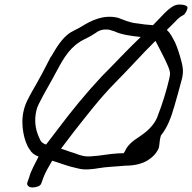

<svg xmlns="http://www.w3.org/2000/svg" viewBox="-20 -740 846 846"><path d="M84 -251C76 -218 78 -181 83 -155C87 -131 97 -99 111 -81C120 -65 131 -58 150 -50C137 -23 116 12 109 40L101 63C96 74 105 86 122 86C138 86 158 81 162 68L171 43C179 21 194 -5 210 -32C246 -21 279 -7 323 2C352 10 385 6 415 1C447 -5 493 -6 532 -10C572 -10 605 -18 630 -33C652 -47 670 -64 680 -89V-90C683 -102 683 -119 686 -131L689 -143C717 -177 734 -222 748 -271C755 -295 776 -369 782 -394C789 -425 786 -443 780 -467C773 -494 763 -528 751 -554C739 -575 734 -591 715 -608C730 -623 751 -643 762 -655C768 -660 774 -666 778 -668L792 -676L793 -678C799 -685 804 -694 806 -704C809 -715 789 -720 772 -720C762 -720 754 -718 747 -715L734 -707C724 -700 716 -693 705 -682C693 -669 671 -647 654 -629C628 -631 606 -633 584 -637H583C552 -640 526 -652 499 -662H498C435 -677 380 -648 344 -626L323 -614C313 -609 301 -603 289 -596C251 -570 228 -529 205 -490H204C180 -442 150 -386 123 -340C108 -312 92 -287 84 -251ZM140 -252C142 -262 146 -272 151 -282C174 -329 205 -379 231 -429C263 -489 292 -538 354 -568C373 -577 392 -588 409 -600C419 -606 431 -610 444 -610H446C458 -611 469 -607 484 -602C516 -587 555 -582 600 -577C541 -521 484 -459 427 -402C359 -329 298 -255 238 -175L183 -103C161 -111 159 -118 149 -142C137 -170 130 -208 140 -252ZM249 -85 302 -155C362 -231 419 -306 487 -375C547 -435 605 -501 665 -560C682 -526 706 -483 721 -447C729 -426 732 -419 726 -394C715 -345 693 -274 675 -230V-229C663 -195 636 -168 610 -149C586 -130 547 -113 530 -73L525 -65C490 -65 447 -59 413 -54L379 -51C356 -49 339 -54 319 -61V-62H317C290 -70 276 -76 249 -85Z"/></svg>

Font: Stray Cat
Style: BdExtObl
Weight: 700
Version: Version 1.0